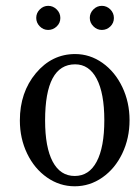

<svg xmlns="http://www.w3.org/2000/svg" viewBox="-20 -631 469 665"><path d="M48.8 -213.9Q48.8 -311 104.2 -377.4Q159.7 -443.8 240.2 -443.8Q291.5 -443.8 335 -413.1Q378.4 -382.3 403.6 -329.6Q428.7 -276.9 428.7 -214.6Q428.7 -152.3 403.6 -99.6Q378.4 -46.9 334.7 -16.4Q291 14.2 238.8 14.2Q186.5 14.2 142.8 -16.4Q99.1 -46.9 74 -99.1Q48.8 -151.4 48.8 -213.9ZM240.2 -408.2Q136.2 -408.2 136.2 -213.9Q136.2 -120.6 162.6 -71Q189 -21.5 238.8 -21.5Q288.6 -21.5 314.9 -71.3Q341.3 -121.1 341.3 -214.6Q341.3 -308.1 314.9 -358.2Q288.6 -408.2 240.2 -408.2ZM147 -610.8Q163.6 -610.8 176.3 -598.4Q189 -585.9 189 -568.6Q189 -551.3 176.3 -539.3Q163.6 -527.3 146.7 -527.3Q129.9 -527.3 117.7 -539.8Q105.5 -552.2 105.5 -569.1Q105.5 -585.9 117.9 -598.4Q130.4 -610.8 147 -610.8ZM332.8 -610.8Q349.6 -610.8 362.1 -598.4Q374.5 -585.9 374.5 -568.6Q374.5 -551.3 362.1 -539.3Q349.6 -527.3 332.8 -527.3Q315.9 -527.3 303.5 -539.8Q291 -552.2 291 -569.1Q291 -585.9 303.5 -598.4Q315.9 -610.8 332.8 -610.8Z"/></svg>

Font: RIT Rachana
Style: Regular
Weight: 400
Designer: Hussain KH
Version: 1.4.7